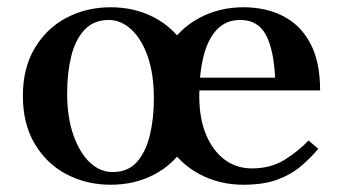

<svg xmlns="http://www.w3.org/2000/svg" viewBox="-20 -499 936 529"><path d="M285 -479Q352 -479 406.5 -450Q461 -421 493.5 -366Q526 -311 526 -235Q526 -158 493.5 -103Q461 -48 406.5 -19Q352 10 285 10Q218 10 163 -19Q108 -48 75.5 -103Q43 -158 43 -235Q43 -311 75.5 -366Q108 -421 163 -450Q218 -479 285 -479ZM290 -25Q333 -25 357.5 -53Q382 -81 393 -127Q404 -173 404 -227Q404 -295 387 -343.5Q370 -392 341.5 -418Q313 -444 280 -444Q238 -444 212.5 -416.5Q187 -389 176 -343Q165 -297 165 -242Q165 -175 182.5 -126Q200 -77 228 -51Q256 -25 290 -25ZM674 -35Q726 -35 764.5 -59Q803 -83 830 -112L857 -89Q836 -64 809 -41Q782 -18 744 -4Q706 10 650 10Q585 10 530 -19Q475 -48 441.5 -103Q408 -158 408 -235Q408 -311 441.5 -366Q475 -421 530 -450Q585 -479 650 -479Q713 -479 760.5 -454.5Q808 -430 835 -379.5Q862 -329 862 -250H509V-285H738Q734 -364 712 -404Q690 -444 642 -444Q603 -444 578 -418Q553 -392 541 -344.5Q529 -297 529 -235Q529 -173 547.5 -128.5Q566 -84 598.5 -59.5Q631 -35 674 -35Z"/></svg>

Font: Brygada 1918 SemiBold
Style: Regular
Weight: 600
Designer: Mateusz Machalski | Borys Kosmynka | Przemek Hoffer
Foundry: NIEPODLEGLA 2018
Version: Version 3.006